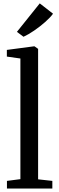

<svg xmlns="http://www.w3.org/2000/svg" viewBox="-20 -1086 337 1106"><path d="M97.5 -54V-749L19.5 -760V-798.5L174.5 -819H179L199.5 -804.5V-53L281.5 -44V0H20V-44ZM116 -874.5H115L77.5 -902.5L209 -1066.5L285.5 -1007Q269.5 -985 240 -959Q210.5 -933 177 -910Q143.5 -887 116 -874.5Z"/></svg>

Font: Merriweather Text
Style: Regular
Weight: 400
Designer: Eben Sorkin
Foundry: Eben Sorkin
Version: Version 2.100; ttfautohint (v1.7.19-72a1) -l 8 -r 50 -G 200 